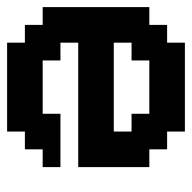

<svg xmlns="http://www.w3.org/2000/svg" viewBox="-20 -520 540 540"><g transform="rotate(90 250.0 -250.0)"><path d="M100 -350H150V-400H300V-350H350V-300H100ZM50 -450V-400H0V-100H50V-50H100V0H350V-50H400V-100H450V-150H300V-100H150V-150H100V-200H450V-400H400V-450H350V-500H100V-450Z"/></g></svg>

Font: Analogue OS
Style: Regular
Weight: 400
Designer: AbFarid
Version: Version 1.000